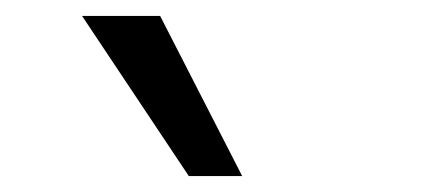

<svg xmlns="http://www.w3.org/2000/svg" viewBox="-20 -775 540 241"><path d="M217 -554 83 -755H181L284 -554Z"/></svg>

Font: Nunito Sans 12pt ExtraLight 11pt Medium
Style: Regular
Weight: 500
Version: Version 3.101;gftools[0.9.27]